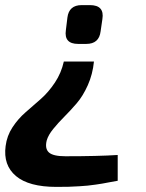

<svg xmlns="http://www.w3.org/2000/svg" viewBox="-42 -529 571 752"><path d="M278 -509H310Q368 -509 359 -454L352 -406Q346 -357 296 -357H264Q208 -357 216 -411L222 -460Q228 -509 278 -509ZM208 -288H326Q321 -238 302 -195.5Q283 -153 258.5 -124.5Q234 -96 210 -72Q186 -48 166.5 -24Q147 0 141 21Q133 53 149.5 68Q166 83 214 83Q343 83 419 78V179Q411 180 388.5 184.5Q366 189 359 190Q352 191 333 194Q314 197 301.5 198Q289 199 269 200.5Q249 202 227 202.5Q205 203 179 203Q71 203 20.5 160.5Q-30 118 -20 43Q-15 3 7 -30.5Q29 -64 58.5 -89.5Q88 -115 118 -141.5Q148 -168 173 -205.5Q198 -243 208 -288Z"/></svg>

Font: Exo 2.0
Style: Bold Italic
Weight: 700
Italic angle: -8°
Designer: Natanael Gama
Version: Version 1.001;PS 001.001;hotconv 1.0.70;makeotf.lib2.5.58329